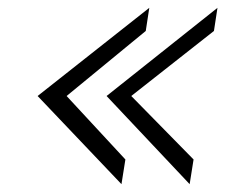

<svg xmlns="http://www.w3.org/2000/svg" viewBox="-20 -527 575 490"><path d="M76 -282 290 -57 300 -120 150 -282 352 -448 361 -507ZM252 -282 464 -57 474 -120 315 -282 526 -448 535 -507Z"/></svg>

Font: Charger Sport
Style: LitNrwObl
Weight: 300
Designer: Jasper
Foundry: Cannot Into Space Fonts
Version: Version 1.1